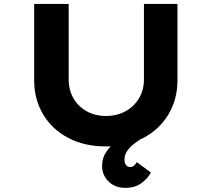

<svg xmlns="http://www.w3.org/2000/svg" viewBox="-20 -720 1048 952"><path d="M602.5 211.5Q549.6 211.5 517.9 179.5Q486.1 147.4 486.1 102.4Q486.1 63.6 507.2 32.6Q528.4 1.6 560.2 -23.4Q592.1 -48.3 625.4 -67Q658.7 -85.6 683 -100.9L704.6 -46.6Q696.3 -41.5 678.7 -30.6Q661.1 -19.8 642.3 -5.1Q623.6 9.6 610.4 28.8Q597.2 47.9 597.2 72.2Q597.2 88.4 605 98.2Q612.9 108.1 625.4 108.1Q636.9 108.1 644.7 101.1Q652.6 94.2 658.4 84.2L728.2 135.1Q714.6 162.9 682.3 187.2Q650 211.5 602.5 211.5ZM504.6 6Q398.5 6 318.4 -36.2Q238.4 -78.4 193.9 -152.9Q149.4 -227.4 149.4 -322V-700.4H320.6V-327Q320.6 -273.1 344.5 -232.2Q368.4 -191.3 410.2 -168.1Q452.1 -144.9 504.6 -144.9Q559 -144.9 601.7 -168.1Q644.3 -191.3 669 -232.2Q693.7 -273.1 693.7 -327V-700.4H859.9V-322Q859.9 -227.4 815.3 -152.9Q770.8 -78.4 691.1 -36.2Q611.4 6 504.6 6Z"/></svg>

Font: Lexend Tera
Style: Regular
Weight: 400
Designer: Bonnie Shaver-Troup, Thomas Jockin
Foundry: Lexend
Version: Version 1.007